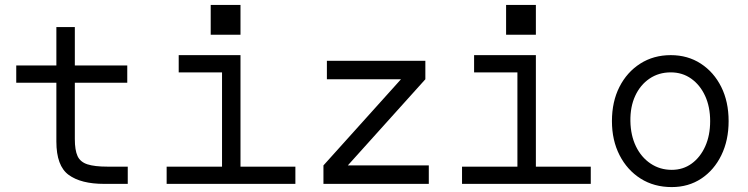

<svg xmlns="http://www.w3.org/2000/svg" viewBox="-20 -747 3040 780"><path d="M417 -70H499V0H403Q309 0 259 -36.5Q209 -73 209 -172V-411H46V-481H209V-637H284V-481H497V-411H284V-182Q284 -137 295 -113Q306 -89 335 -79.5Q364 -70 417 -70Z M836 -606V-727H957V-606ZM957 -70H1180V0H657V-70H882V-453H706V-523H957Z M1722 0H1294V-75L1609 -425H1308V-500H1708V-425L1393 -75H1722Z M2036 -606V-727H2157V-606ZM2157 -70H2380V0H1857V-70H2082V-453H1906V-523H2157Z M2466 -255Q2466 -334 2496.5 -394Q2527 -454 2581 -488.5Q2635 -523 2705 -523Q2774 -523 2827 -488.5Q2880 -454 2910 -394Q2940 -334 2940 -255Q2940 -177 2910.5 -116.5Q2881 -56 2829 -21.5Q2777 13 2709 13Q2637 13 2582.5 -21.5Q2528 -56 2497 -116.5Q2466 -177 2466 -255ZM2709 -57Q2755 -57 2790 -82.5Q2825 -108 2845 -152.5Q2865 -197 2865 -255Q2865 -313 2844.5 -357.5Q2824 -402 2788 -427.5Q2752 -453 2705 -453Q2656 -453 2618.5 -427.5Q2581 -402 2560.5 -357.5Q2540 -313 2541 -255Q2542 -197 2563.5 -152.5Q2585 -108 2623 -82.5Q2661 -57 2709 -57Z"/></svg>

Font: Orbit
Style: Regular
Weight: 400
Designer: Sooun Cho
Foundry: JAMO
Version: Version 1.000; ttfautohint (v1.8.4.7-5d5b);gftools[0.9.29]